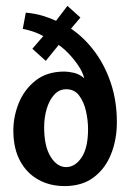

<svg xmlns="http://www.w3.org/2000/svg" viewBox="-20 -613 447 645"><path d="M196.9 12.1Q148.1 12.1 109.6 -9Q71.1 -30.1 48.6 -70.4Q26 -110.7 24.9 -169.1Q23.8 -217.8 42.2 -264.6Q60.5 -311.3 99 -342Q137.5 -372.6 196.2 -372.6Q209 -372.6 227.7 -368.5Q246.4 -364.5 262.2 -350.6H262.9Q257.8 -370.7 243.3 -392.4Q228.8 -414 210.9 -432.7Q192.9 -451.4 177.1 -462L133.8 -408.5L88.7 -449.2L125.4 -491.7Q111.5 -499.8 93.7 -506.1Q75.9 -512.3 56.5 -516L66.7 -570.6Q100.1 -567.3 125.4 -559.4Q150.7 -551.5 168.3 -543.1L206.5 -593.3L250.1 -554.1L218.6 -516.7Q264.4 -485.5 299 -438.4Q333.7 -391.3 353.1 -331.7Q372.6 -272.1 372.6 -202.8Q372.6 -144.1 353.1 -95.3Q333.7 -46.6 294.8 -17.2Q256 12.1 196.9 12.1ZM202.1 -51.7Q232.5 -51.7 254.1 -84Q275.8 -116.2 275.8 -179.3Q275.8 -208.7 268.8 -239.8Q261.8 -271 245.7 -292.3Q229.6 -313.5 202.1 -313.2Q179 -313.2 162.4 -295.2Q145.9 -277.2 137.1 -248.1Q128.3 -218.9 128.3 -185.6Q128.3 -121.7 150 -86.7Q171.6 -51.7 202.1 -51.7Z"/></svg>

Font: Parastoo
Style: Regular
Weight: 400
Foundry: Saber Rastikerdar (saber.rastikerdar@gmail.com)
Version: Version 3.000